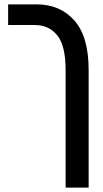

<svg xmlns="http://www.w3.org/2000/svg" viewBox="-20 -615 471 875"><path d="M279 240V-296Q279 -408 240.5 -454.5Q202 -501 139 -501H17V-595H148Q254 -595 319 -521.5Q384 -448 384 -296V240Z"/></svg>

Font: Noto Sans Hebrew Condensed Medium
Style: Regular
Weight: 500
Width: 3
Designer: Monotype Design Team
Foundry: Monotype Imaging Inc.
Version: Version 2.004; ttfautohint (v1.8.4.7-5d5b)